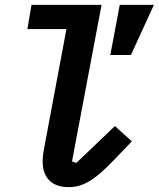

<svg xmlns="http://www.w3.org/2000/svg" viewBox="-20 -760 655 792"><path d="M615 -740H474L435 -533H520ZM264 12C324 12 374 -20 450 -100L524 -177L454 -240L295 -88L277 -94L399 -740H110L93 -640H254L164 -159C158 -129 156 -112 156 -94C156 -30 190 12 264 12Z"/></svg>

Font: IBM Plex Mono SmBld
Style: Italic
Weight: 600
Italic angle: -9.5°
Monospace: yes
Designer: Mike Abbink, Paul van der Laan, Pieter van Rosmalen
Foundry: Bold Monday
Version: Version 2.004